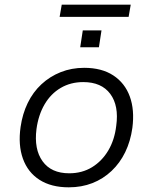

<svg xmlns="http://www.w3.org/2000/svg" viewBox="-20 -793 653 821"><path d="M274 8Q199 8 149 -24Q99 -56 78 -114.5Q57 -173 68 -250Q76 -306 98.5 -352.5Q121 -399 157 -432.5Q193 -466 239.5 -484.5Q286 -503 340 -503Q415 -503 464.5 -470.5Q514 -438 535 -380.5Q556 -323 546 -246Q538 -189 515.5 -142.5Q493 -96 457 -62Q421 -28 375 -10Q329 8 274 8ZM276 -52Q331 -52 373.5 -78Q416 -104 443 -149.5Q470 -195 477 -255Q489 -341 451.5 -391.5Q414 -442 336 -442Q282 -442 239.5 -417Q197 -392 170.5 -346.5Q144 -301 136 -241Q125 -155 162 -103.5Q199 -52 276 -52ZM235 -721 244 -773H539L530 -721ZM323 -591 334 -663H414L403 -591Z"/></svg>

Font: Nunito Sans 7pt Light
Style: Italic
Weight: 300
Italic angle: -9°
Designer: Vernon Adams
Foundry: Vernon Adams
Version: Version 3.101;gftools[0.9.27]